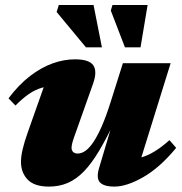

<svg xmlns="http://www.w3.org/2000/svg" viewBox="-20 -710 706 746"><path d="M365.5 -59 423 -252 427.5 -242.5Q394.5 -173.5 365.2 -124.2Q336 -75 306.2 -44.2Q276.5 -13.5 243.2 0.8Q210 15 170 15Q113.5 15 87.5 -12.2Q61.5 -39.5 61.5 -81Q61.5 -102 68 -130.2Q74.5 -158.5 88.5 -197.5L169 -425.5L204.5 -376.5Q170 -377 143.2 -369.2Q116.5 -361.5 92.2 -344.8Q68 -328 40 -300L13 -328Q53.5 -381.5 97 -414.8Q140.5 -448 184.5 -463.8Q228.5 -479.5 271.5 -479.5Q327 -479.5 342.8 -455.8Q358.5 -432 341.5 -384.5L277.5 -204Q266.5 -174 262.2 -159.5Q258 -145 258 -136Q258 -125.5 264.2 -119.5Q270.5 -113.5 282.5 -113.5Q297 -113.5 312.2 -124.2Q327.5 -135 343.2 -158.5Q359 -182 375.8 -220.2Q392.5 -258.5 410 -314L457.5 -464.5H643L509.5 -35L472.5 -90.5Q502.5 -91 528.2 -98.2Q554 -105.5 580.8 -121.8Q607.5 -138 638.5 -165.5L664.5 -135.5Q601.5 -59 537 -22Q472.5 15 424.5 15Q383 15 368 -1.8Q353 -18.5 365.5 -59ZM376 -526H314L200 -663.5L208.5 -690.5H343.5ZM526 -526H465.5L410.5 -669L417 -690.5H553.5Z"/></svg>

Font: Newsreader ExtraBold
Style: Italic
Weight: 800
Italic angle: -17°
Designer: Hugues Gentile
Foundry: Production Type
Version: Version 1.003